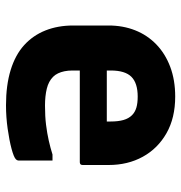

<svg xmlns="http://www.w3.org/2000/svg" viewBox="-2 -590 604 640"><g transform="rotate(90 300.0 -270.0)"><path d="M302 -552Q373 -552 424 -523Q475 -494 502.5 -444Q530 -394 530 -330V-244Q530 -241 529 -238.5Q528 -236 525.5 -235Q523 -234 520 -234H300Q283 -234 265 -234Q247 -234 230 -234H185V-324H385Q385 -328 385 -330.5Q385 -333 385 -337Q385 -362 380 -379.5Q375 -397 364 -408Q354 -418 339 -422.5Q324 -427 302 -427Q257 -427 236 -406Q215 -385 215 -337V-210Q215 -195 217.5 -183Q220 -171 224.5 -161.5Q229 -152 236 -145Q251 -130 275.5 -124Q300 -118 332 -118Q368 -118 396 -121.5Q424 -125 448.5 -130.5Q473 -136 495 -143H515Q515 -115 515 -86.5Q515 -58 515 -29Q515 -27 514 -25Q513 -23 511 -21Q504 -14 476 -6.5Q448 1 409 6.5Q370 12 331 12Q264 12 213.5 -3.5Q163 -19 130.5 -48.5Q98 -78 81.5 -119.5Q65 -161 65 -212V-330Q65 -378 81 -418.5Q97 -459 128 -489Q159 -519 203 -535.5Q247 -552 302 -552Z"/></g></svg>

Font: Recursive ExtraBold
Style: Regular
Weight: 800
Version: Version 1.085